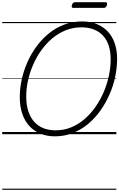

<svg xmlns="http://www.w3.org/2000/svg" viewBox="-20 -1208 1074 1728"><path d="M474 19Q402 19 343.5 -5Q285 -29 243.5 -74.5Q202 -120 180 -185.5Q158 -251 158 -335Q158 -412 175.5 -492Q193 -572 226.5 -648Q260 -724 309 -790.5Q358 -857 420 -907.5Q482 -958 558 -986.5Q634 -1015 720 -1015Q793 -1015 851 -991.5Q909 -968 950 -924.5Q991 -881 1012.5 -818.5Q1034 -756 1034 -677Q1034 -600 1017 -518.5Q1000 -437 966 -359Q932 -281 883.5 -212.5Q835 -144 772.5 -92Q710 -40 635 -10.5Q560 19 474 19ZM480 -35Q556 -35 622 -62.5Q688 -90 743 -138Q798 -186 841.5 -249Q885 -312 915 -383.5Q945 -455 960.5 -529Q976 -603 976 -673Q976 -743 958.5 -797Q941 -851 907 -887.5Q873 -924 824 -943Q775 -962 713 -962Q639 -962 573 -936Q507 -910 451.5 -863.5Q396 -817 352.5 -756.5Q309 -696 278.5 -626Q248 -556 232 -483Q216 -410 216 -339Q216 -266 234 -209.5Q252 -153 286 -114Q320 -75 369 -55Q418 -35 480 -35ZM641 -1137Q629 -1137 626.5 -1143.5Q624 -1150 627 -1161Q631 -1175 637.5 -1181.5Q644 -1188 655 -1188H928Q940 -1188 942.5 -1181Q945 -1174 942 -1161Q938 -1149 931.5 -1143Q925 -1137 913 -1137ZM0 490H1027V500H0ZM0 -20H1027V0H0ZM0 -505H1027V-500H0ZM0 -1010H1027V-1000H0Z"/></svg>

Font: Playwrite AU TAS Guides
Style: Regular
Weight: 400
Designer: Veronika Burian, José Scaglione
Foundry: TypeTogether
Version: Version 1.003